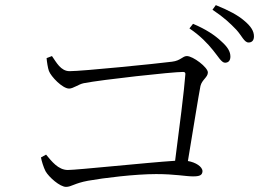

<svg xmlns="http://www.w3.org/2000/svg" viewBox="-20 -798 1040 750"><path d="M859 -553C872 -553 880 -561 880 -577C880 -596 870 -614 844 -637C820 -660 784 -684 734 -705L720 -687C763 -658 791 -628 812 -602C832 -578 845 -553 859 -553ZM951 -632C964 -632 972 -640 972 -656C972 -676 961 -695 933 -718C910 -738 873 -758 823 -778L810 -760C855 -730 879 -707 903 -682C925 -658 934 -632 951 -632ZM238 -68C259 -68 270 -82 324 -92C385 -103 508 -118 590 -118C664 -118 705 -109 734 -109C761 -109 770 -114 771 -129C771 -147 744 -164 714 -169C734 -289 755 -421 763 -462C769 -487 792 -496 792 -515C792 -535 734 -579 710 -579C693 -579 686 -561 652 -557C590 -549 301 -520 252 -520C217 -520 200 -555 183 -579L162 -571C163 -557 167 -532 171 -521C179 -499 224 -452 250 -452C266 -452 287 -469 307 -473C379 -487 652 -517 695 -517C702 -517 705 -514 704 -507C700 -449 680 -292 664 -170C556 -163 281 -134 245 -134C207 -134 181 -169 160 -194L140 -183C142 -171 150 -144 158 -129C171 -106 214 -68 238 -68Z"/></svg>

Font: Source Han Serif CN Light
Style: Regular
Weight: 300
Designer: Ryoko NISHIZUKA 西塚涼子 (kana & ideographs); Frank Grießhammer (Latin, Greek & Cyrillic); Wenlong ZHANG 张文龙 (bopomofo); San
Foundry: Adobe
Version: Version 2.003;hotconv 1.1.1;makeotfexe 2.6.0